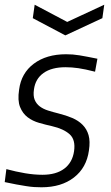

<svg xmlns="http://www.w3.org/2000/svg" viewBox="-26 -783 470 814"><path d="M121 -763 259 -690 416 -763 408 -706 251 -633 113 -706ZM150 11Q134 11 118.5 10Q103 9 84.5 6Q66 3 43.5 -1Q21 -5 -6 -11L1 -66Q42 -55 80.5 -48.5Q119 -42 154 -42Q212 -42 246.5 -68Q281 -94 288 -142Q295 -191 269 -214Q243 -237 195 -248Q168 -254 140 -262Q112 -270 91 -286Q70 -302 59 -329.5Q48 -357 55 -403Q64 -473 117.5 -513Q171 -553 254 -553Q269 -553 282 -552Q295 -551 310.5 -548.5Q326 -546 344 -542.5Q362 -539 387 -534L377 -479Q334 -490 306 -494Q278 -498 252 -498Q193 -498 158.5 -473.5Q124 -449 118 -404Q114 -377 121 -360Q128 -343 142.5 -332Q157 -321 177.5 -314.5Q198 -308 222 -302Q254 -294 280 -283Q306 -272 324 -254Q342 -236 349.5 -210Q357 -184 351 -145Q341 -72 287.5 -30.5Q234 11 150 11Z"/></svg>

Font: Plata Sans Light
Style: Italic
Weight: 300
Italic angle: -8°
Designer: Pablo Impallari, Andres Torresi, & Cristiano Sobral
Foundry: Pablo Impallari, Andres Torresi, & Cristiano Sobral
Version: Version 1.00;December 28, 2019;FontCreator 12.0.0.2547 64-bi